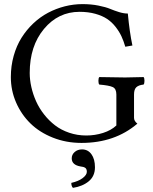

<svg xmlns="http://www.w3.org/2000/svg" viewBox="-20 -678 735 924"><path d="M375 41Q403.3 41 420.2 64.5Q437 87.9 437 127Q437 169.4 407.5 194.1Q377.9 218.8 331.1 226.1Q323.2 218.3 323.2 202.1Q357.9 194.3 377.9 179Q397.9 163.6 397.9 148.9Q397.9 135.3 390.4 129.9Q382.8 124.5 367.2 123Q325.2 115.7 325.2 84Q325.2 65.9 339.4 53.5Q353.5 41 375 41ZM377 -658.2Q418.5 -658.2 453.9 -651.1Q489.3 -644 509.5 -635.5Q529.8 -627 552.7 -619.9Q575.7 -612.8 595.2 -612.8Q603.5 -523.4 617.2 -459L583 -453.1Q574.7 -481.4 564.2 -503.9Q553.7 -526.4 535.9 -549.1Q518.1 -571.8 495.4 -586.9Q472.7 -602.1 438.7 -611.6Q404.8 -621.1 362.8 -621.1Q260.3 -621.1 191.7 -538.8Q123 -456.5 123 -327.1Q123 -293.9 130.9 -259Q138.7 -224.1 153.8 -190.4Q168.9 -156.7 192.4 -127Q215.8 -97.2 245.1 -74.7Q274.4 -52.2 313.2 -39.1Q352.1 -25.9 395 -25.9Q437 -25.9 476.1 -38.3Q515.1 -50.8 540 -74.2V-223.1Q540 -251 522.5 -259Q504.9 -267.1 458 -271Q453.6 -275.4 453.6 -289.1Q453.6 -302.7 458 -307.1Q551.8 -305.2 582 -305.2Q611.3 -305.2 670.9 -307.1Q675.3 -302.7 675.3 -289.1Q675.3 -275.4 670.9 -271Q647.5 -268.6 636.2 -258.3Q625 -248 625 -223.1V-110.8Q625 -95.7 641.1 -83Q532.7 9.8 372.1 9.8Q298.3 9.8 234.4 -15.6Q170.4 -41 126.5 -84Q82.5 -127 57.4 -184.8Q32.2 -242.7 32.2 -307.1Q32.2 -360.8 45.9 -409.4Q59.6 -458 83.5 -496.1Q107.4 -534.2 140.1 -565.2Q172.9 -596.2 211.2 -616.5Q249.5 -636.7 291.7 -647.5Q334 -658.2 377 -658.2Z"/></svg>

Font: Linux Libertine G
Style: Regular
Weight: 400
Designer: Philipp H. Poll
Foundry: Philipp H. Poll
Version: Version 4.7.5